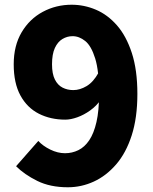

<svg xmlns="http://www.w3.org/2000/svg" viewBox="-20 -778 649 812"><path d="M267 14Q192 14 137.5 -13Q83 -40 48 -75L142 -182Q161 -161 192.5 -145.5Q224 -130 255 -130Q285 -130 311.5 -143Q338 -156 357.5 -185Q377 -214 388 -262Q399 -310 399 -381Q399 -478 382.5 -531Q366 -584 340.5 -604.5Q315 -625 287 -625Q264 -625 244 -613Q224 -601 212 -575Q200 -549 200 -506Q200 -466 212 -442Q224 -418 244.5 -407.5Q265 -397 290 -397Q318 -397 346.5 -414Q375 -431 397 -471L406 -356Q388 -330 361.5 -311Q335 -292 307 -282Q279 -272 256 -272Q194 -272 144.5 -297Q95 -322 66.5 -374Q38 -426 38 -506Q38 -585 71.5 -641.5Q105 -698 161 -728Q217 -758 283 -758Q336 -758 385.5 -737Q435 -716 474.5 -671Q514 -626 537.5 -554Q561 -482 561 -381Q561 -280 537 -205.5Q513 -131 471 -82.5Q429 -34 376.5 -10Q324 14 267 14Z"/></svg>

Font: Noto Sans KR Thin Black
Style: Regular
Weight: 900
Version: Version 2.004-H2;hotconv 1.0.118;makeotfexe 2.5.65603